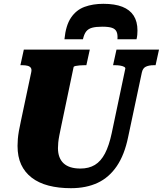

<svg xmlns="http://www.w3.org/2000/svg" viewBox="-20 -970 854 1007"><path d="M522 -950Q467 -950 423.5 -934Q380 -918 352.5 -877.5Q325 -837 318 -764H415Q421 -791 432 -805Q443 -819 463 -824.5Q483 -830 516 -830Q550 -830 567.5 -824Q585 -818 591.5 -803.5Q598 -789 596 -764H696Q699 -776 700 -787.5Q701 -799 701 -810Q701 -857 681 -888Q661 -919 621.5 -934.5Q582 -950 522 -950ZM301 -308Q295 -280 291 -259Q287 -238 285.5 -222.5Q284 -207 284 -193Q284 -167 291.5 -147Q299 -127 313.5 -113.5Q328 -100 350 -93Q372 -86 402 -86Q446 -86 477.5 -105Q509 -124 530.5 -165Q552 -206 566 -272L637 -609Q639 -615 631 -619.5Q623 -624 610 -626Q597 -628 584 -628H573L591 -710H814L796 -628H786Q762 -628 745.5 -620.5Q729 -613 724 -590L652 -251Q633 -158 592.5 -98.5Q552 -39 492 -11Q432 17 352 17Q287 17 235 3.5Q183 -10 146.5 -38Q110 -66 91 -107Q72 -148 72 -205Q72 -222 73.5 -240.5Q75 -259 79 -282.5Q83 -306 90 -337L144 -592Q147 -607 141.5 -614.5Q136 -622 124.5 -625Q113 -628 97 -628H87L105 -710H451L433 -628H422Q411 -628 398 -627Q385 -626 376 -624Q367 -622 366 -618Z"/></svg>

Font: Roboto Serif 20pt ExtraBold
Style: Italic
Weight: 800
Italic angle: -10°
Version: Version 1.007